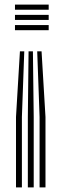

<svg xmlns="http://www.w3.org/2000/svg" viewBox="-20 -620 251 840"><path d="M142.8 -395.5 153.2 -108.2V200H179V-108.2L161.8 -395.5ZM67.2 -395.5 50 -108.2V200H75.8V-108.2L86.2 -395.5ZM105 -395.5 101.8 -108.2V200H127.5V-108.2L124 -395.5ZM45.5 -510.2V-487.8H193V-510.2ZM45.5 -555V-532.8H193V-555ZM45.5 -600V-577.5H193V-600Z"/></svg>

Font: Big Shoulders Inline Display ExtraBold
Style: Regular
Weight: 800
Designer: Patric King
Foundry: XO Type Co
Version: Version 1.000